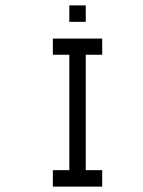

<svg xmlns="http://www.w3.org/2000/svg" viewBox="-20 -740 532 712"><path d="M176 -597H359V-537H298V-109H359V-48H176V-109H237V-537H176ZM237 -720H298V-659H237Z"/></svg>

Font: IBM 3270 Semi-Condensed
Style: Condensed
Weight: 400
Monospace: yes
Version: Version 2.3.1